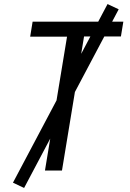

<svg xmlns="http://www.w3.org/2000/svg" viewBox="-20 -842 640 948"><path d="M202 0 311 -661H129L141 -735H589L577 -662H395L286 0ZM99 86 44 60 511 -822 566 -796Z"/></svg>

Font: Iosevka SS04 Extended
Style: Italic
Weight: 400
Width: 7
Italic angle: -9°
Monospace: yes
Designer: Belleve Invis
Foundry: Belleve Invis
Version: Version 19.0.0; ttfautohint (v1.8.4)